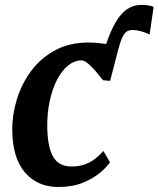

<svg xmlns="http://www.w3.org/2000/svg" viewBox="-20 -738 634 768"><path d="M420.5 -414.5 402 -554Q421 -612.5 442.5 -649Q464 -685.5 489.5 -702Q515 -718.5 545 -718.5Q559.5 -718.5 571.5 -716.8Q583.5 -715 594.5 -710.5L578.5 -600Q557 -610 540.8 -614Q524.5 -618 510.5 -618Q496.5 -618 486.5 -611.5Q476.5 -605 468.2 -586.2Q460 -567.5 450 -529.5ZM214 10Q129.5 10 79.8 -48.2Q30 -106.5 29 -217Q28.5 -277.5 47 -339.2Q65.5 -401 103.8 -453Q142 -505 199.8 -536.5Q257.5 -568 335 -568Q364 -568 398 -563Q432 -558 455 -547.5L420.5 -414.5L392 -417Q380.5 -432 364.8 -450.8Q349 -469.5 333.2 -483Q317.5 -496.5 305.5 -496.5Q278.5 -496.5 253.5 -476.8Q228.5 -457 209.2 -420.8Q190 -384.5 179 -334.5Q168 -284.5 169 -224Q170.5 -170.5 181.2 -137Q192 -103.5 212.8 -87.8Q233.5 -72 264.5 -72Q295.5 -72 318.8 -80.2Q342 -88.5 360 -102.5Q378 -116.5 393.5 -134L420 -89Q407.5 -70 379.8 -46.8Q352 -23.5 310.5 -6.8Q269 10 214 10Z"/></svg>

Font: Merriweather Light 18pt
Style: Bold Italic
Weight: 700
Italic angle: -7.8°
Version: Version 2.101